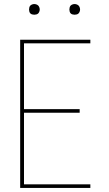

<svg xmlns="http://www.w3.org/2000/svg" viewBox="-20 -932 540 952"><path d="M80 0V-735H428V-717H99V-391H375V-373H99V-18H428V0ZM350 -859Q345 -859 339.5 -860.5Q334 -862 330.5 -865.5Q327 -869 325.5 -874.5Q324 -880 324 -885Q324 -890 325.5 -895.5Q327 -901 330.5 -904.5Q334 -908 339.5 -910Q345 -912 350 -912Q355 -912 360.5 -910Q366 -908 369.5 -904.5Q373 -901 375 -895.5Q377 -890 377 -885Q377 -880 375 -874.5Q373 -869 369.5 -865.5Q366 -862 360.5 -860.5Q355 -859 350 -859ZM150 -859Q145 -859 139.5 -860.5Q134 -862 130.5 -865.5Q127 -869 125.5 -874.5Q124 -880 124 -885Q124 -890 125.5 -895.5Q127 -901 130.5 -904.5Q134 -908 139.5 -910Q145 -912 150 -912Q155 -912 160.5 -910Q166 -908 169.5 -904.5Q173 -901 175 -895.5Q177 -890 177 -885Q177 -880 175 -874.5Q173 -869 169.5 -865.5Q166 -862 160.5 -860.5Q155 -859 150 -859Z"/></svg>

Font: Iosevka Term Curly Thin
Style: Regular
Weight: 100
Designer: Belleve Invis
Foundry: Belleve Invis
Version: Version 32.3.0